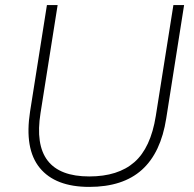

<svg xmlns="http://www.w3.org/2000/svg" viewBox="-20 -725 760 753"><path d="M330 8Q197 8 136 -66.5Q75 -141 98 -288L164 -705H206L139 -282Q99 -33 330 -33Q443 -33 507 -89Q571 -145 591 -270L660 -705H702L632 -261Q611 -126 536.5 -59Q462 8 330 8Z"/></svg>

Font: Nunito Sans ExtraLight
Style: Italic
Weight: 200
Italic angle: -9°
Designer: Vernon Adams
Foundry: Vernon Adams
Version: Version 3.006; ttfautohint (v1.8.3)